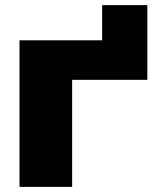

<svg xmlns="http://www.w3.org/2000/svg" viewBox="-20 -728 607 748"><path d="M56 -571V0H261V-417H554V-708H378V-571Z"/></svg>

Font: Bounded
Style: Bold
Weight: 700
Designer: Vlad Churkin
Version: Version 3.0